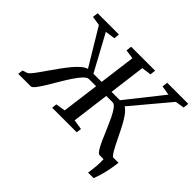

<svg xmlns="http://www.w3.org/2000/svg" viewBox="-223 -1016 1441 1441"><g transform="rotate(45 498.0 -295.0)"><path d="M861.5 153.5Q864.5 136 867 116.2Q869.5 96.5 871.2 76.2Q873 56 873.5 36.8Q874 17.5 872.5 0L818.5 -60H971.5Q964.5 -7 955.8 33.5Q947 74 938 103.5Q929 133 921 153.5ZM-33 0 -28 -40 9.5 -52.5Q19.5 -56.5 34.2 -73.8Q49 -91 68 -118Q87 -145 109 -176.5Q133.5 -211 159.2 -247Q185 -283 211.2 -314.8Q237.5 -346.5 262.8 -368.2Q288 -390 310.5 -396.5L135.5 -687.5L61.5 -699L67 -743H292.5L288 -699L209 -688L365.5 -399.5H452.5L490 -688.5L417 -699L422.5 -743H676.5L671.5 -699L595 -688.5L558 -399.5H646.5L874.5 -686.5L799.5 -699L805 -743H1029L1023.5 -699L952 -687.5L704 -392Q721 -383 738.2 -362.2Q755.5 -341.5 772.2 -313.2Q789 -285 805 -253.5Q821 -222 836 -190.5Q848.5 -165 860.2 -141.8Q872 -118.5 882.8 -100Q893.5 -81.5 902.8 -70Q912 -58.5 919.5 -55.5L963.5 -43.5L959 0H831.5Q818 0 801.5 -25.2Q785 -50.5 767.2 -90.5Q749.5 -130.5 730.8 -175Q712 -219.5 693 -259.5Q674 -299.5 655.2 -324.8Q636.5 -350 618.5 -350H551.5L513 -52.5L593 -40L587.5 0H327L331 -40L407.5 -52.5L446 -347.5H371.5Q352 -347.5 328.2 -322.5Q304.5 -297.5 278.2 -257.8Q252 -218 226 -173.8Q200 -129.5 175.8 -89.8Q151.5 -50 132 -25Q112.5 0 99 0Z"/></g></svg>

Font: Merriweather 20pt
Style: Italic
Weight: 400
Italic angle: -7.8°
Version: Version 2.101